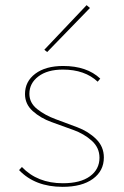

<svg xmlns="http://www.w3.org/2000/svg" viewBox="-20 -720 480 745"><path d="M163 -518 152 -527 316 -700 329 -689ZM366 -108Q366 -147 336 -174Q306 -201 264 -216Q222 -231 179.5 -246.5Q137 -262 107 -289Q77 -316 77 -355Q77 -404 117 -434Q157 -464 225 -464Q317 -464 369 -415L359 -403Q309 -450 224 -450Q164 -450 129 -423.5Q94 -397 94 -356Q94 -321 124 -297Q154 -273 196 -257.5Q238 -242 280.5 -226Q323 -210 353 -180.5Q383 -151 383 -109Q383 -57 340.5 -26Q298 5 223 5Q116 5 54 -60L65 -72Q125 -9 224 -9Q292 -9 329 -36Q366 -63 366 -108Z"/></svg>

Font: EauTestSC Thin
Style: Regular
Weight: 250
Designer: Christian Thalmann (Catharsis Fonts)
Version: Version 0.001;PS 000.001;hotconv 1.0.88;makeotf.lib2.5.64775